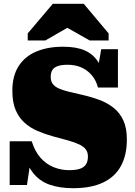

<svg xmlns="http://www.w3.org/2000/svg" viewBox="-20 -974 710 1011"><path d="M344 -78Q380 -78 401.5 -85.5Q423 -93 433 -109Q443 -125 443 -150Q443 -172 432 -187Q421 -202 398 -213Q375 -224 340.5 -234Q306 -244 259 -256Q216 -268 177.5 -284.5Q139 -301 109 -328Q79 -355 62 -395.5Q45 -436 45 -496Q45 -575 78.5 -626.5Q112 -678 172 -703Q232 -728 312 -728Q383 -728 427.5 -708Q472 -688 497.5 -647Q523 -606 538 -541L490 -583L513 -715H601V-513H496Q486 -551 463 -578Q440 -605 408 -619Q376 -633 336 -633Q304 -633 284 -626Q264 -619 255.5 -605Q247 -591 247 -569Q247 -547 257.5 -532.5Q268 -518 289 -508.5Q310 -499 340.5 -491.5Q371 -484 411 -475Q460 -464 503 -448Q546 -432 578.5 -406Q611 -380 629.5 -340Q648 -300 648 -239Q648 -158 617 -100.5Q586 -43 523 -13Q460 17 365 17Q295 17 241.5 -1.5Q188 -20 153 -65Q118 -110 102 -190L145 -154L122 0H31V-230H147Q164 -176 194 -142.5Q224 -109 263 -93.5Q302 -78 344 -78ZM421 -954H258L126 -798V-761H219L382 -855H286L452 -761H552V-798Z"/></svg>

Font: Roboto Serif Black
Style: Regular
Weight: 900
Designer: Greg Gazdowicz
Foundry: Commercial Type
Version: Version 1.008